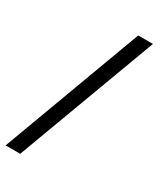

<svg xmlns="http://www.w3.org/2000/svg" viewBox="-215 -815 886 1039"><g transform="rotate(30 227.5 -295.0)"><path d="M95 142H4L328 -732H420Z"/></g></svg>

Font: Arima Thin Medium
Style: Regular
Weight: 500
Version: Version 1.100